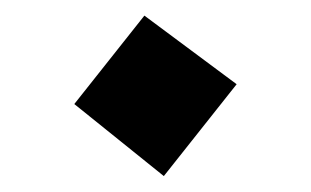

<svg xmlns="http://www.w3.org/2000/svg" viewBox="-20 -334 398 246"><path d="M75.2 -200.7 165 -314 283.2 -226.1 189.9 -108.4Z"/></svg>

Font: GanjNamehSans
Style: Regular
Weight: 400
Designer: Mohammad Saleh Souzanchi
Foundry: http://font-store.ir
Version: Version:0.0.4;RFB:1.2.5;Building:2016-12-11 09:43:53.670092